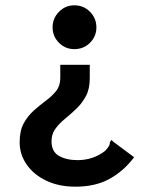

<svg xmlns="http://www.w3.org/2000/svg" viewBox="-20 -589 590 723"><path d="M260 -569Q295 -569 319 -544.5Q343 -520 343 -486Q343 -452 319 -428Q295 -404 260 -404Q226 -404 202 -428Q178 -452 178 -486Q178 -520 202 -544.5Q226 -569 260 -569ZM318 -294Q318 -254 303.5 -227Q289 -200 267.5 -179.5Q246 -159 224.5 -141.5Q203 -124 188.5 -104Q174 -84 174 -57Q174 -18 202 -2Q230 14 272 14Q331 14 376 -21Q387 -33 390.5 -39.5Q394 -46 394 -54L400 -62L407 -55L485 3Q447 54 393.5 84Q340 114 264 114Q201 114 153.5 91Q106 68 80 30Q54 -8 54 -53Q54 -97 69.5 -125Q85 -153 107.5 -173Q130 -193 153 -210Q176 -227 191.5 -246.5Q207 -266 207 -295V-345H318Z"/></svg>

Font: Inconsolata SemiExpanded ExtraBold
Style: Regular
Weight: 800
Width: 6
Monospace: yes
Designer: Raph Levien, Cyreal, Brenton Simpson
Foundry: Raph Levien, Cyreal, Google
Version: Version 3.001; ttfautohint (v1.8.2.53-6de2)